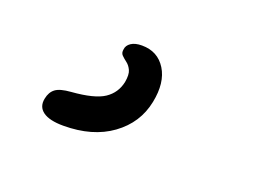

<svg xmlns="http://www.w3.org/2000/svg" viewBox="-54 -159 680 495"><g transform="rotate(20 286.5 89.0)"><path d="M145.6 221.2Q107.6 221.2 89.8 208.3Q72 195.4 77 171.6Q80.6 153.2 92.9 143.9Q105.2 134.6 135 132.4Q197.6 127.6 224 110Q250.4 92.4 257 60.8Q260.8 39.4 255.7 28.3Q250.6 17.2 242.5 11.1Q234.4 5 228.5 -0.9Q222.6 -6.8 224.6 -17Q225.6 -28 236.4 -35.3Q247.2 -42.6 266 -42.6Q309.6 -42.6 331.6 -7.3Q353.6 28 342.2 84.4Q330 145.6 277.9 183.4Q225.8 221.2 145.6 221.2Z"/></g></svg>

Font: Shantell Sans Light
Style: Italic
Weight: 300
Italic angle: -11°
Designer: Stephen Nixon, Anya Danilova, Shantell Martin
Foundry: Arrow Type
Version: Version 1.008;[ac192a2d6]